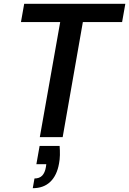

<svg xmlns="http://www.w3.org/2000/svg" viewBox="-20 -720 678 1008"><path d="M189 0 296 -604H90L107 -700H638L621 -604H415L309 0ZM152 268 161 217Q187 217 201.5 202Q216 187 221 157L223 142H171L188 46H293Q295 70 294.5 94Q294 118 290 138Q279 201 244 234.5Q209 268 152 268Z"/></svg>

Font: DM Sans 12pt SemiBold
Style: Italic
Weight: 600
Italic angle: -10°
Version: Version 4.004;gftools[0.9.30]